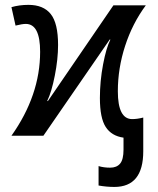

<svg xmlns="http://www.w3.org/2000/svg" viewBox="-20 -550 640 778"><path d="M424.8 -390.1 155.8 0H26.4Q142.6 -164.1 142.6 -340.3Q142.6 -453.1 84.5 -453.1Q70.3 -453.1 43 -446.3L26.4 -521Q58.6 -530.3 95.2 -530.3Q155.8 -530.3 185.5 -493.2Q215.3 -456.1 215.3 -367.7Q215.3 -310.5 202.1 -243.7Q189 -176.8 171.4 -141.1L173.8 -140.1L439.5 -528.3H570.8Q516.6 -455.1 487.1 -364.3Q457.5 -273.4 457.5 -180.2Q457.5 -67.4 515.6 -67.4Q536.1 -67.4 560.5 -73.7V63Q560.5 207.5 443.4 207.5Q412.1 207.5 379.4 201.7V123Q400.4 129.4 426.3 129.4Q453.1 129.4 466.8 112.8Q480.5 96.2 480.5 56.6V7.8Q432.1 1 408.4 -35.4Q384.8 -71.8 384.8 -152.8Q384.8 -221.2 397.7 -289.1Q410.6 -356.9 427.2 -389.2Z"/></svg>

Font: Cousine
Style: Regular
Weight: 400
Monospace: yes
Designer: Steve Matteson
Foundry: Monotype Imaging Inc.
Version: Version 1.21